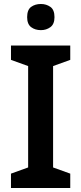

<svg xmlns="http://www.w3.org/2000/svg" viewBox="-20 -942 408 962"><path d="M332 0H35V-72L121 -103V-611L35 -642V-714H332V-642L246 -611V-103L332 -72ZM185 -922Q212 -922 232.5 -907.5Q253 -893 253 -856Q253 -821 232.5 -806Q212 -791 185 -791Q156 -791 136 -806Q116 -821 116 -856Q116 -893 136 -907.5Q156 -922 185 -922Z"/></svg>

Font: Noto Sans New Tai Lue Semibold
Style: Regular
Weight: 400
Designer: Monotype Design Team
Foundry: Monotype Imaging Inc.
Version: Version 2.004; ttfautohint (v1.8.4.7-5d5b)